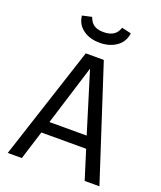

<svg xmlns="http://www.w3.org/2000/svg" viewBox="-161 -999 922 1100"><g transform="rotate(20 300.0 -449.0)"><path d="M161 -176 106 0H20L245 -689H355L579 0H489L434 -176ZM411 -248 298 -615 184 -248ZM150 -885 208 -898Q219 -866 240.5 -852Q262 -838 298 -838Q334 -838 357 -852Q380 -866 391 -898L448 -885Q442 -832 400 -802.5Q358 -773 298 -773Q238 -773 197 -802.5Q156 -832 150 -885Z"/></g></svg>

Font: Fira Mono
Style: Regular
Weight: 400
Designer: Carrois Corporate & Edenspiekermann AG
Foundry: Carrois Corporate GbR & Edenspiekermann AG
Version: Version 3.206